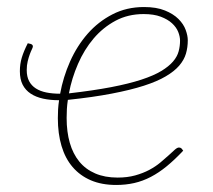

<svg xmlns="http://www.w3.org/2000/svg" viewBox="-20 -520 606 546"><path d="M151 -253.5Q159.5 -300.5 179.2 -345Q199 -389.5 229.2 -424Q259.5 -458.5 299.8 -479.2Q340 -500 389.5 -500Q425 -500 449 -490.2Q473 -480.5 487.5 -466Q502 -451.5 508 -435Q514 -418.5 514 -405.5Q514 -385.5 508.8 -367.5Q503.5 -349.5 489.5 -333.2Q475.5 -317 451.2 -302.8Q427 -288.5 389 -276.2Q351 -264 297.8 -253.8Q244.5 -243.5 173 -236Q171 -223 170.2 -210.2Q169.5 -197.5 169.5 -184.5Q169.5 -145 178.5 -113.8Q187.5 -82.5 205.5 -60.5Q223.5 -38.5 250.8 -26.8Q278 -15 314.5 -15Q342 -15 364.5 -21.2Q387 -27.5 404.8 -37Q422.5 -46.5 436 -57.8Q449.5 -69 459.8 -78.5Q470 -88 477 -94.2Q484 -100.5 489 -100.5Q493.5 -100.5 496.5 -97.5L501 -91.5Q477 -66 454.5 -47.5Q432 -29 409 -17Q386 -5 361.8 0.5Q337.5 6 310.5 6Q269.5 6 238.5 -7.2Q207.5 -20.5 186.5 -45Q165.5 -69.5 155 -104.8Q144.5 -140 144.5 -184Q144.5 -196.5 145.2 -209.2Q146 -222 148 -235Q123 -235 102.5 -239.5Q82 -244 67.2 -253.8Q52.5 -263.5 44.5 -279Q36.5 -294.5 36.5 -317.5Q36.5 -338 42 -356.2Q47.5 -374.5 59 -397L67.5 -395Q73.5 -393 73.5 -388Q73.5 -385.5 70.8 -380Q68 -374.5 64.8 -365.8Q61.5 -357 58.8 -345.8Q56 -334.5 56 -321Q56 -302 62.8 -289.2Q69.5 -276.5 82 -268.5Q94.5 -260.5 112 -257Q129.5 -253.5 151 -253.5ZM388.5 -480Q344 -480 308.5 -461Q273 -442 246.2 -410.5Q219.5 -379 201.8 -338.2Q184 -297.5 176 -254.5Q245.5 -262.5 296.2 -272.2Q347 -282 382 -293.5Q417 -305 438.5 -318Q460 -331 472 -345Q484 -359 488 -374Q492 -389 492 -404.5Q492 -416 486.8 -429.2Q481.5 -442.5 469.2 -453.8Q457 -465 437.2 -472.5Q417.5 -480 388.5 -480Z"/></svg>

Font: Lato Thin
Style: Italic
Weight: 200
Italic angle: -7°
Designer: Lukasz Dziedzic
Foundry: tyPoland Lukasz Dziedzic
Version: Version 2.007; 2014-02-27